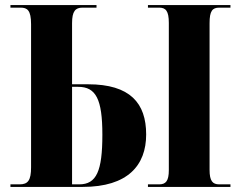

<svg xmlns="http://www.w3.org/2000/svg" viewBox="-20 -734 939 754"><path d="M21 0H305C482 0 554 -85 554 -206C554 -329 491 -403 326 -403H263V-643C263 -690 276 -704 304 -704H359V-714H21V-704H61C87 -704 102 -694 102 -639V-77C102 -26 90 -10 57 -10H21ZM561 0H885V-10H841C815 -10 803 -23 803 -67V-643C803 -691 814 -704 841 -704H885V-714H561V-704H605C631 -704 643 -691 643 -644V-66C643 -23 631 -10 605 -10H561ZM291 -10H263V-393H287C357 -393 382 -344 382 -205C382 -62 359 -10 291 -10Z"/></svg>

Font: Noto Serif Display Condensed ExtraBold
Style: Regular
Weight: 800
Width: 3
Designer: Monotype Design Team
Foundry: Monotype Imaging Inc.
Version: Version 2.009